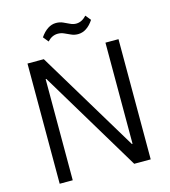

<svg xmlns="http://www.w3.org/2000/svg" viewBox="-126 -980 957 1080"><g transform="rotate(-15 352.0 -439.5)"><path d="M617 -700V0H521L167 -589H163V0H87V-700H182L537 -111H541V-700ZM209 -820Q229 -849 252 -864Q275 -879 300 -879Q322 -879 340 -871Q358 -863 375.5 -854.5Q393 -846 410 -846Q427 -846 442 -853.5Q457 -861 471 -876L496 -845Q477 -816 454 -801Q431 -786 405 -786Q384 -786 365.5 -794.5Q347 -803 330 -810.5Q313 -818 295 -818Q278 -818 263 -811Q248 -804 234 -789Z"/></g></svg>

Font: Pathway Extreme 8pt Thin Light
Style: Regular
Weight: 300
Version: Version 1.001;gftools[0.9.26]